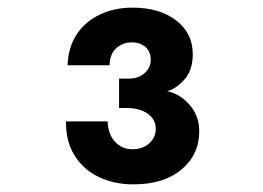

<svg xmlns="http://www.w3.org/2000/svg" viewBox="-20 -776 690 503"><path d="M329 -293Q280 -293 239.5 -312Q199 -331 175.5 -368.5Q152 -406 153 -458H262Q263 -425 281 -405Q299 -385 327 -385Q354 -385 371 -400.5Q388 -416 388 -438Q388 -464 366.5 -478.5Q345 -493 314 -493H292V-570H316Q343 -570 359 -584.5Q375 -599 375 -620Q375 -640 361.5 -652.5Q348 -665 325 -665Q303 -665 285.5 -650.5Q268 -636 267 -605H157Q159 -654 182 -687.5Q205 -721 243 -738.5Q281 -756 327 -756Q398 -756 441.5 -722.5Q485 -689 485 -634Q485 -592 463 -567.5Q441 -543 418 -537Q452 -530 477 -501Q502 -472 502 -432Q502 -371 455.5 -332Q409 -293 329 -293Z"/></svg>

Font: Azeret Mono SemiBold
Style: Regular
Weight: 600
Designer: Martin Vácha
Foundry: Displaay
Version: Version 1.002